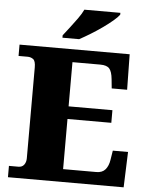

<svg xmlns="http://www.w3.org/2000/svg" viewBox="-61 -980 797 1030"><g transform="rotate(5 337.5 -465.5)"><path d="M21 0V-61H72Q92 -61 102.5 -75Q113 -89 113 -110V-599Q113 -634 100 -643.5Q87 -653 70 -653H21V-714H614L617 -523H534L529 -573Q525 -613 511 -629Q497 -645 462 -645H312V-407H548V-339H312V-69H491Q523 -69 539.5 -88.5Q556 -108 561 -141L569 -191H651L644 0ZM247 -784Q262 -803 282 -829Q302 -855 321.5 -882Q341 -909 351 -931H545V-921Q536 -908 512.5 -888Q489 -868 458 -846Q427 -824 395 -804.5Q363 -785 337 -771H247Z"/></g></svg>

Font: Noto Serif Telugu Black
Style: Regular
Weight: 900
Designer: Jelle Bosma - Monotype Design Team
Foundry: Monotype Imaging Inc.
Version: Version 2.005; ttfautohint (v1.8.4.7-5d5b)